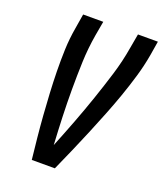

<svg xmlns="http://www.w3.org/2000/svg" viewBox="-136 -825 778 915"><g transform="rotate(20 253.0 -367.5)"><path d="M134 0Q128 -54 122.5 -108.5Q117 -163 113 -217.5Q109 -272 106 -327Q103 -382 102 -437.5Q101 -493 103 -549Q105 -605 115 -662L127 -735H229L216 -662Q204 -591 201.5 -521Q199 -451 199 -381.5Q199 -312 201.5 -243Q204 -174 208 -105V-104Q208 -103 208 -103Q208 -103 208 -102Q236 -171 262.5 -240.5Q289 -310 313 -380Q337 -450 358.5 -520Q380 -590 392 -662L405 -735H506L494 -662Q484 -605 467.5 -549Q451 -493 431.5 -437.5Q412 -382 390 -327Q368 -272 345.5 -217.5Q323 -163 299 -108.5Q275 -54 251 0Z"/></g></svg>

Font: iosevka_custom_sans_ss08 SmBd
Style: Italic
Weight: 600
Italic angle: -10°
Designer: Belleve Invis
Foundry: Belleve Invis
Version: Version 10.3.0; ttfautohint (v1.8.3)